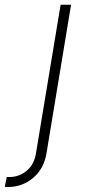

<svg xmlns="http://www.w3.org/2000/svg" viewBox="-112 -565 359 790"><path d="M137.4 -545.5H180.4L79.2 66.4Q68.5 129.6 24.1 167.1Q-20.2 204.5 -79.9 204.5Q-82.7 204.5 -85.8 204.4Q-88.8 204.2 -92.3 203.5L-84.2 163.4H-73.5Q-33.4 163.4 -2.5 137.8Q28.4 112.2 35.9 66.4Z"/></svg>

Font: Inter Extra Light  BETA
Style: Italic
Weight: 200
Italic angle: 9.39999°
Designer: Rasmus Andersson
Foundry: rsms
Version: Version 3.011;git-f93a4a705